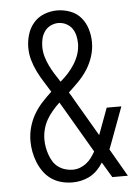

<svg xmlns="http://www.w3.org/2000/svg" viewBox="-53 -785 607 835"><g transform="rotate(-5 250.0 -367.5)"><path d="M230 8Q206 8 182.5 2Q159 -4 139 -17.5Q119 -31 104.5 -51Q90 -71 81 -93.5Q72 -116 67.5 -139.5Q63 -163 63 -187Q63 -217 71 -246.5Q79 -276 94 -302Q109 -328 129.5 -350.5Q150 -373 172 -393Q158 -416 143 -439.5Q128 -463 116 -487.5Q104 -512 96.5 -538.5Q89 -565 89 -593Q89 -621 97.5 -649.5Q106 -678 125 -700Q144 -722 171.5 -732.5Q199 -743 228 -743Q257 -743 285 -732.5Q313 -722 331.5 -700Q350 -678 358.5 -649.5Q367 -621 367 -592Q367 -561 357.5 -531Q348 -501 331.5 -475Q315 -449 293 -426.5Q271 -404 248 -383Q253 -375 258 -367Q263 -359 267 -351L363 -187L406 -303H470L414 -152Q411 -144 408 -136Q405 -128 402 -121L472 0H404L364 -67Q353 -49 337.5 -33.5Q322 -18 302 -8Q285 0 267 4Q249 8 230 8ZM216 -433Q234 -448 250 -465.5Q266 -483 278.5 -503Q291 -523 298.5 -545.5Q306 -568 306 -592Q306 -609 302 -626.5Q298 -644 288 -658Q278 -672 262 -680Q246 -688 228 -688Q211 -688 194.5 -680Q178 -672 168 -657.5Q158 -643 154 -626Q150 -609 150 -591Q150 -569 156 -548Q162 -527 171.5 -507.5Q181 -488 192.5 -469.5Q204 -451 216 -433ZM235 -47Q252 -47 267 -52.5Q282 -58 295 -68Q308 -78 317.5 -91Q327 -104 335 -118L215 -323Q212 -328 209 -333Q206 -338 203 -343Q187 -328 172 -310.5Q157 -293 146 -273.5Q135 -254 129.5 -232Q124 -210 124 -188Q124 -171 127 -154.5Q130 -138 135.5 -122Q141 -106 150 -91.5Q159 -77 172.5 -67Q186 -57 202.5 -52Q219 -47 235 -47Z"/></g></svg>

Font: Iosevka Curly Slab Light
Style: Regular
Weight: 300
Monospace: yes
Designer: Belleve Invis
Foundry: Belleve Invis
Version: Version 22.1.2; ttfautohint (v1.8.4)